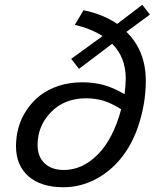

<svg xmlns="http://www.w3.org/2000/svg" viewBox="-20 -768 654 803"><path d="M575.2 -748 606.9 -707 508.8 -634.8Q589.8 -555.2 589.8 -430.2Q589.8 -333.5 557.1 -237.5Q524.4 -141.6 460.9 -78.1Q415.5 -33.2 360.1 -9Q304.7 15.1 245.1 15.1Q151.9 15.1 99.4 -30.5Q46.9 -76.2 46.9 -157.2Q46.9 -197.8 57.9 -236.1Q68.8 -274.4 91.8 -308.6Q114.7 -342.8 147.2 -368.4Q179.7 -394 225.3 -408.9Q271 -423.8 324.2 -423.8Q371.1 -423.8 412.4 -412.8Q453.6 -401.9 501 -374Q505.9 -414.1 505.9 -439.9Q505.9 -528.3 449.2 -585L310.1 -480L277.8 -522L409.2 -617.2Q360.8 -647.9 293 -664.1L329.1 -725.1Q410.2 -709 470.2 -668ZM137.2 -162.1Q137.2 -112.8 166.5 -85Q195.8 -57.1 247.1 -57.1Q324.2 -57.1 388.2 -121.1Q453.1 -186 486.8 -311Q443.8 -337.9 410.4 -347.4Q377 -356.9 339.8 -356.9Q250 -356.9 193.6 -299.3Q137.2 -241.7 137.2 -162.1Z"/></svg>

Font: IntelOne Mono
Style: Italic
Weight: 400
Italic angle: -16°
Designer: Fred Shallcrass
Foundry: Frere-Jones Type LLC
Version: Version 1.200;hotconv 1.1.0;makeotfexe 2.6.0;FJTRelease1.2